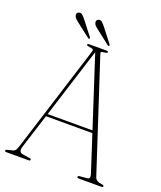

<svg xmlns="http://www.w3.org/2000/svg" viewBox="-153 -940 870 1036"><g transform="rotate(20 282.0 -421.5)"><path d="M146 -6.5Q146 0 138 0H8Q0 0 0 -6.5Q0 -12 9.5 -13.5L37 -20.5Q48 -22.5 53.8 -30.5Q59.5 -38.5 66 -60L257.5 -668Q261 -677 256.5 -681Q252 -685 236 -686.5Q220 -689 220 -694Q220 -700 228.5 -700H331Q339.5 -700 339.5 -694Q339.5 -689 324 -686.5Q308 -685.5 304.8 -682.5Q301.5 -679.5 304.5 -670.5L511 -39Q518 -17 552.5 -13.5Q564 -12 564 -6.5Q564 0 555.5 0H423Q415 0 415 -6.5Q415 -13 425.5 -13.5L466.5 -17Q487 -18.5 478 -45.5L410 -255.5H143.5L81.5 -60Q75 -40 79.2 -30.8Q83.5 -21.5 99 -19L136 -13.5Q146 -13 146 -6.5ZM148 -269.5H405.5L275 -671ZM161.5 -813 219 -739Q223.5 -733 221.5 -729Q218 -725.5 212.5 -730L135.5 -789.5Q126.5 -797 119 -803.5Q111.5 -810 109 -819Q103 -836.5 120 -842Q131 -845.5 140.2 -837Q149.5 -828.5 161.5 -813ZM274.5 -813 332 -739Q337 -732.5 334.5 -729Q331.5 -725 325.5 -729.5L248.5 -789.5Q239 -796.5 231.8 -803.2Q224.5 -810 222 -818.5Q216.5 -836 233 -842Q244 -845.5 253.2 -837Q262.5 -828.5 274.5 -813Z"/></g></svg>

Font: Fraunces 144pt S050 Thin
Style: Regular
Weight: 100
Version: Version 1.000; ttfautohint (v1.8.3)